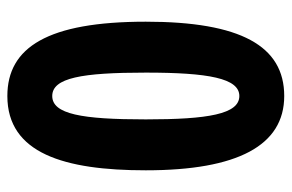

<svg xmlns="http://www.w3.org/2000/svg" viewBox="-152 -612 774 509"><g transform="rotate(90 234.5 -357.0)"><path d="M431 -357C431 -601 365 -724 234 -724C101 -724 37 -608 37 -357C37 -97 105 10 234 10C386 10 431 -141 431 -357ZM172 -357C172 -523 187 -605 234 -605C282 -605 296 -522 296 -357C296 -187 282 -109 234 -109C186 -109 172 -187 172 -357Z"/></g></svg>

Font: Noto Sans Armenian ExtraCondensed
Style: Regular
Weight: 400
Width: 2
Designer: Monotype Design Team
Foundry: Monotype Imaging Inc.
Version: Version 2.008